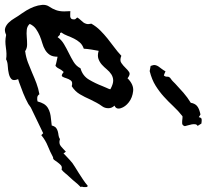

<svg xmlns="http://www.w3.org/2000/svg" viewBox="-80 -789 854 794"><g transform="rotate(90 347.0 -392.0)"><path d="M723.6 -298.8Q714.8 -290 710.4 -285.2Q706.1 -280.3 702.6 -275.9Q699.2 -271.5 694.8 -266.6Q690.4 -261.7 681.6 -252Q673.8 -244.1 667 -235.4Q660.2 -226.6 651.4 -219.7Q639.6 -222.7 633.3 -216.8Q627 -210.9 621.6 -203.6Q616.2 -196.3 611.8 -189.9Q607.4 -183.6 600.6 -184.6Q577.1 -171.9 553.7 -162.6Q530.3 -153.3 508.8 -135.7L501 -143.6L399.4 -94.7Q394.5 -92.8 389.6 -88.9Q384.8 -85 379.9 -82Q358.4 -70.3 335.4 -61Q312.5 -51.8 290 -43.9L277.3 -40Q285.2 -20.5 277.3 -12.7Q269.5 -4.9 254.9 -1.5Q240.2 2 222.7 2.9Q205.1 3.9 195.3 9.8Q183.6 7.8 171.4 8.3Q159.2 8.8 146.5 10.7Q132.8 12.7 121.1 12.7Q109.4 12.7 95.7 9.8H93.8Q77.1 17.6 64.9 13.2Q52.7 8.8 43 -1.5Q33.2 -11.7 24.9 -25.9Q16.6 -40 7.8 -51.8Q2 -59.6 -6.8 -74.2Q-15.6 -88.9 -22 -105.5Q-28.3 -122.1 -29.8 -139.2Q-31.2 -156.2 -22.5 -168.9Q-13.7 -181.6 -8.3 -196.3Q-2.9 -210.9 -2.9 -230.5Q-2.9 -237.3 -3.4 -243.2Q-3.9 -249 -3.9 -255.9Q1 -255.9 6.8 -255.4Q12.7 -254.9 18.1 -255.4Q23.4 -255.9 26.9 -259.3Q30.3 -262.7 30.3 -271.5Q30.3 -276.4 26.9 -279.3Q23.4 -282.2 22.5 -285.2Q28.3 -293.9 33.7 -299.3Q39.1 -304.7 43 -310.1Q46.9 -315.4 48.8 -322.8Q50.8 -330.1 47.9 -342.8Q59.6 -363.3 75.7 -379.4Q91.8 -395.5 109.4 -409.7Q127 -423.8 145.5 -437.5Q164.1 -451.2 180.7 -466.8Q199.2 -459 210.4 -466.8Q221.7 -474.6 230.5 -483.9Q239.3 -493.2 248 -499Q256.8 -504.9 271.5 -494.1L273.4 -492.2Q299.8 -518.6 326.7 -515.6Q353.5 -512.7 372.6 -498Q391.6 -483.4 397.5 -464.4Q403.3 -445.3 386.7 -438.5Q397.5 -427.7 397.5 -413.1Q397.5 -398.4 389.6 -387.7Q380.9 -376 374.5 -363.8Q368.2 -351.6 361.3 -337.9Q351.6 -315.4 339.8 -295.4Q328.1 -275.4 306.6 -261.7Q289.1 -266.6 282.7 -257.8Q276.4 -249 273.4 -238.8Q270.5 -228.5 266.6 -222.7Q262.7 -216.8 250 -226.6L248 -228.5L246.1 -226.6Q238.3 -218.8 233.9 -209Q229.5 -199.2 221.7 -194.3Q212.9 -197.3 203.1 -199.2Q193.4 -201.2 184.6 -203.1Q184.6 -182.6 176.8 -170.9Q168.9 -159.2 156.7 -151.9Q144.5 -144.5 128.9 -140.1Q113.3 -135.7 98.1 -129.4Q83 -123 69.8 -113.8Q56.6 -104.5 48.8 -87.9Q58.6 -77.1 73.2 -75.7Q87.9 -74.2 103.5 -75.7Q119.1 -77.1 134.3 -77.1Q149.4 -77.1 161.1 -69.3L162.1 -68.4L163.1 -69.3Q186.5 -72.3 208.5 -80.6Q230.5 -88.9 251.5 -98.1Q272.5 -107.4 294.4 -115.7Q316.4 -124 339.8 -127.9Q344.7 -120.1 353 -119.1Q361.3 -118.2 369.1 -120.1L370.1 -122.1Q372.1 -128.9 374 -134.3Q376 -139.6 379.9 -146.5Q386.7 -157.2 396.5 -163.1Q406.2 -168.9 417.5 -171.9Q428.7 -174.8 441.4 -175.8Q454.1 -176.8 466.8 -178.7H468.8L469.7 -181.6Q473.6 -193.4 480 -197.8Q486.3 -202.1 493.7 -204.1Q501 -206.1 509.3 -207Q517.6 -208 525.4 -212.9Q543 -207 554.7 -216.8Q566.4 -226.6 577.1 -237.3L585 -227.5L587.9 -231.4Q602.5 -245.1 609.9 -252Q617.2 -258.8 624 -264.2Q630.9 -269.5 640.1 -274.9Q649.4 -280.3 666 -291Q679.7 -299.8 692.9 -308.6Q706.1 -317.4 718.8 -328.1Q723.6 -326.2 723.6 -320.8Q723.6 -315.4 723.6 -310.5Q722.7 -308.6 722.2 -304.7Q721.7 -300.8 723.6 -298.8ZM319.3 -420.9Q318.4 -421.9 317.9 -421.9Q317.4 -421.9 316.4 -422.9Q295.9 -433.6 282.2 -433.1Q268.6 -432.6 257.3 -425.3Q246.1 -418 236.8 -406.7Q227.5 -395.5 217.3 -386.2Q207 -377 193.4 -372.1Q179.7 -367.2 160.2 -373Q157.2 -357.4 154.8 -342.3Q152.3 -327.1 151.4 -311.5Q134.8 -305.7 125.5 -294.9Q116.2 -284.2 109.9 -271.5Q103.5 -258.8 98.1 -244.6Q92.8 -230.5 84 -217.8L87.9 -212.9Q91.8 -214.8 96.7 -210Q101.6 -205.1 103.5 -203.1Q114.3 -218.8 132.3 -229.5Q150.4 -240.2 169.4 -249.5Q188.5 -258.8 206.1 -269.5Q223.6 -280.3 232.4 -297.9Q263.7 -306.6 279.3 -333Q294.9 -359.4 305.7 -387.7Q307.6 -393.6 313 -404.8Q318.4 -416 319.3 -420.9ZM471.7 -729.5Q468.8 -718.8 460 -718.3Q451.2 -717.8 437.5 -719.7H430.7Q408.2 -702.1 389.2 -681.6Q370.1 -661.1 349.6 -642.6Q329.1 -624 304.2 -608.4Q279.3 -592.8 244.1 -584L222.7 -587.9Q217.8 -599.6 219.2 -606.9Q220.7 -614.3 225.1 -620.6Q229.5 -627 234.9 -633.8Q240.2 -640.6 245.1 -649.4Q248 -647.5 253.9 -645.5Q259.8 -643.6 261.7 -642.6Q267.6 -647.5 267.1 -656.7Q266.6 -666 276.4 -671.9Q282.2 -675.8 286.6 -680.2Q291 -684.6 295.9 -689.5Q314.5 -707 333.5 -723.6Q352.5 -740.2 375 -753.9Q377.9 -770.5 387.7 -779.3Q397.5 -788.1 418.9 -793Q420.9 -793 421.9 -793.5Q422.9 -793.9 423.8 -793.9L434.6 -787.1Q436.5 -797.9 442.4 -798.8Q448.2 -799.8 460.9 -797.9L470.7 -782.2Q464.8 -779.3 463.9 -772.5Q462.9 -765.6 464.4 -757.8Q465.8 -750 468.3 -742.2Q470.7 -734.4 471.7 -729.5Z"/></g></svg>

Font: Homemade Apple
Style: Regular
Weight: 400
Designer: Font Diner, Inc
Foundry: Font Diner, Inc
Version: Version 1.000